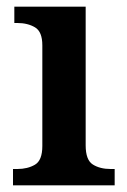

<svg xmlns="http://www.w3.org/2000/svg" viewBox="-20 -556 380 576"><path d="M19 0V-49H32Q63 -49 85 -62Q107 -75 107 -118V-420Q107 -461 85 -474Q63 -487 32 -487H23V-536H237V-120Q237 -76 258.5 -62.5Q280 -49 312 -49H324V0Z"/></svg>

Font: Noto Serif Myanmar SemiBold
Style: Regular
Weight: 600
Designer: Ben Mitchell and the Monotype Design Team
Foundry: Monotype Imaging Inc.
Version: Version 2.106; ttfautohint (v1.8.4.7-5d5b)